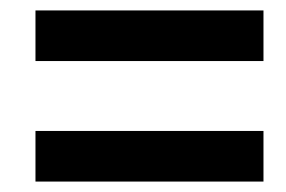

<svg xmlns="http://www.w3.org/2000/svg" viewBox="-20 -515 549 368"><path d="M48 -167V-264H485V-167ZM48 -398V-495H485V-398Z"/></svg>

Font: TypoPRO Source Sans Pro
Style: Bold Italic
Weight: 700
Italic angle: -11°
Designer: Paul D. Hunt
Foundry: Adobe Systems Incorporated
Version: Version 1.075;PS 2.000;hotconv 1.0.86;makeotf.lib2.5.63406